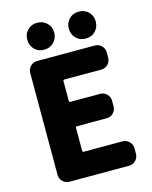

<svg xmlns="http://www.w3.org/2000/svg" viewBox="-139 -1054 907 1143"><g transform="rotate(-15 315.0 -482.0)"><path d="M143.6 0Q120.1 0 103 -17.1Q85.9 -34.2 85.9 -57.6V-686.5Q85.9 -710 103 -727.1Q120.1 -744.1 143.6 -744.1H500Q524.4 -744.1 541 -727.1Q557.6 -710 557.6 -686.5V-653.3Q557.6 -629.9 541 -612.8Q524.4 -595.7 500 -595.7H272.5Q264.6 -595.7 264.6 -588.9V-464.8Q264.6 -458 272.5 -458H456.1Q480.5 -458 497.1 -440.9Q513.7 -423.8 513.7 -400.4V-365.2Q513.7 -341.8 497.1 -324.7Q480.5 -307.6 456.1 -307.6H272.5Q264.6 -307.6 264.6 -300.8V-157.2Q264.6 -150.4 272.5 -150.4H511.7Q535.2 -150.4 552.2 -133.3Q569.3 -116.2 569.3 -92.8V-57.6Q569.3 -34.2 552.2 -17.1Q535.2 0 511.7 0ZM202.1 -797.9Q166 -797.9 143.1 -821.8Q120.1 -845.7 120.1 -881.8Q120.1 -917 143.1 -940.4Q166 -963.9 202.1 -963.9Q238.3 -963.9 262.2 -940.4Q286.1 -917 286.1 -881.8Q286.1 -845.7 262.2 -821.8Q238.3 -797.9 202.1 -797.9ZM459 -797.9Q422.9 -797.9 399.4 -821.8Q376 -845.7 376 -881.8Q376 -917 399.4 -940.4Q422.9 -963.9 459 -963.9Q495.1 -963.9 518.6 -940.4Q542 -917 542 -881.8Q542 -845.7 518.6 -821.8Q495.1 -797.9 459 -797.9Z"/></g></svg>

Font: Gen Jyuu Gothic Heavy
Style: Bold
Weight: 900
Designer: [Source Han Sans]
Ryoko NISHIZUKA  (kana & ideographs); Paul D. Hunt (Latin, Greek & Cyrillic); Wenlong ZHANG  (bopomofo
Version: Version 1.002.20150607